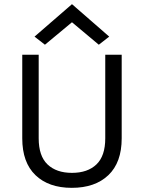

<svg xmlns="http://www.w3.org/2000/svg" viewBox="-20 -892 694 923"><path d="M87 -227V-629H166V-227Q166 -142 208.5 -101.5Q251 -61 326 -61Q401 -61 443.5 -101.5Q486 -142 486 -227V-629H565V-227Q565 -111 501 -50Q437 11 325 11Q214 11 150.5 -50Q87 -111 87 -227ZM146 -716 326 -872 505 -716 455 -677 326 -785 196 -677Z"/></svg>

Font: Karla Neue
Style: Regular
Weight: 400
Designer: Jonathan Pinhorn
Foundry: PYRS Fontlab Ltd. / Made with FontLab
Version: Version 1.000;PS 001.001;hotconv 1.0.56